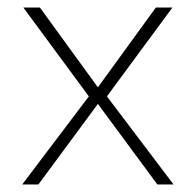

<svg xmlns="http://www.w3.org/2000/svg" viewBox="-20 -490 520 510"><path d="M39 0H82L240 -214L398 0H441L264 -234L438 -470H394L240 -258L86 -470H42L216 -234Z"/></svg>

Font: Kreadon Extra Light
Style: Regular
Weight: 200
Designer: kohakuno
Foundry: StudioGnu
Version: Version 1.000;Glyphs 3.1.2 (3151)